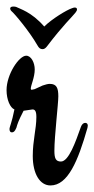

<svg xmlns="http://www.w3.org/2000/svg" viewBox="-32 -560 288 586"><path d="M235 -170C235 -173 236 -175 236 -176C236 -182 233 -185 228 -185C223 -185 218 -181 215 -173C199 -128 178 -67 154 -67C138 -67 134 -77 134 -100C134 -144 146 -243 146 -266C146 -291 141 -304 120 -304C114 -304 107 -302 98 -299L74 -288C69 -287 66 -286 65 -286C63 -286 62 -287 62 -290C62 -299 74 -324 74 -348C74 -369 63 -390 48 -390C26 -390 -12 -333 -12 -285C-12 -256 -1 -231 12 -226C4 -185 -3 -173 -3 -166C-3 -159 0 -156 4 -156C9 -156 13 -158 18 -170C21 -181 24 -191 40 -222C63 -225 65 -226 67 -226C74 -226 79 -222 79 -203C79 -166 68 -132 68 -84C68 -29 90 6 122 6C175 6 206 -68 235 -170ZM3 -526C12 -519 58 -464 82 -422C87 -413 91 -410 98 -410C103 -410 107 -413 111 -418C162 -485 187 -507 198 -521C201 -525 203 -528 203 -531C203 -535 201 -537 196 -537C193 -537 191 -536 188 -535C172 -530 126 -502 103 -479C64 -524 28 -533 17 -539C14 -540 11 -540 8 -540C3 -540 -1 -538 -1 -534C-1 -532 0 -529 3 -526Z"/></svg>

Font: Engagement
Style: Regular
Weight: 400
Designer: Astigmatic (AOETI)
Foundry: Astigmatic (AOETI)
Version: Version 1.000